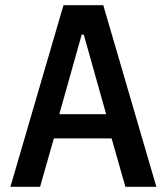

<svg xmlns="http://www.w3.org/2000/svg" viewBox="-20 -718 640 738"><path d="M462 0 409 -186H187L134 0H20L224 -698H377L581 0ZM302 -585H294L208 -279H388Z"/></svg>

Font: IBM Plaex Mono Medium
Style: Regular
Weight: 500
Designer: Mike Abbink, Paul van der Laan, Pieter van Rosmalen
Foundry: Bold Monday
Version: Version 2.003